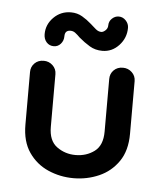

<svg xmlns="http://www.w3.org/2000/svg" viewBox="-40 -466 430 512"><g transform="rotate(5 175.0 -210.0)"><path d="M247 -262Q247 -276 256.5 -285.5Q266 -295 281 -295Q295 -295 305 -285.5Q315 -276 315 -262V-121Q315 -76 295 -47Q275 -18 243 -4Q211 10 175 10Q139 10 107 -4Q75 -18 55 -47Q35 -76 35 -121V-262Q35 -276 44.5 -285.5Q54 -295 69 -295Q83 -295 93 -285.5Q103 -276 103 -262V-121Q103 -84 125 -68Q147 -52 175 -52Q204 -52 225.5 -68Q247 -84 247 -121ZM222 -335Q203 -335 188 -344Q173 -353 159 -365Q151 -373 145.5 -377Q140 -381 133 -381Q118 -381 118 -365Q118 -353 110.5 -344.5Q103 -336 92 -336Q80 -336 72.5 -344.5Q65 -353 65 -366Q65 -392 84 -411Q103 -430 130 -430Q147 -430 160.5 -422Q174 -414 184 -405Q193 -397 200 -391Q207 -385 215 -385Q220 -385 226 -390.5Q232 -396 232 -404Q232 -415 240 -422.5Q248 -430 258 -430Q269 -430 277 -421.5Q285 -413 285 -402Q285 -375 266.5 -355Q248 -335 222 -335Z"/></g></svg>

Font: Dongle
Style: Regular
Weight: 400
Designer: Yanghee Ryu
Foundry: Yanghee Ryu
Version: Version 2.000